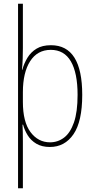

<svg xmlns="http://www.w3.org/2000/svg" viewBox="-20 -780 511 1032"><path d="M422 -270Q422 -127 375 -58.5Q328 10 248 10Q205 10 175.5 -7.5Q146 -25 129 -52.5Q112 -80 104 -110H101Q103 -76 103 -21V232H77V-760H103V-522Q103 -498 102 -465.5Q101 -433 98 -405H100Q109 -439 127.5 -469.5Q146 -500 176.5 -518.5Q207 -537 254 -537Q422 -537 422 -270ZM397 -270Q397 -388 361 -450Q325 -512 253 -512Q181 -512 142 -451Q103 -390 103 -284V-232Q103 -125 144 -70Q185 -15 249 -15Q291 -15 324.5 -40.5Q358 -66 377.5 -122Q397 -178 397 -270Z"/></svg>

Font: Noto Sans Myanmar Condensed Thin
Style: Regular
Weight: 100
Width: 3
Designer: Monotype Design Team
Foundry: Monotype Imaging Inc.
Version: Version 2.107; ttfautohint (v1.8.4.7-5d5b)